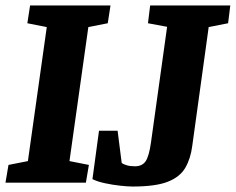

<svg xmlns="http://www.w3.org/2000/svg" viewBox="-34 -668 862 702"><path d="M-14 0 -3 -65 68 -79 137 -569 66 -583 76 -648H370L360 -583L289 -569L220 -79L291 -65L280 0ZM451 14Q434 14 406 11Q378 8 350 2Q322 -4 304 -13L328 -190H396L411 -72Q416 -68 428.5 -64Q441 -60 459 -60Q486 -60 498.5 -78.5Q511 -97 518 -147L577 -570L507 -583L515 -648H808L800 -583L729 -569L669 -135Q663 -88 643.5 -54.5Q624 -21 579.5 -3.5Q535 14 451 14Z"/></svg>

Font: Faustina ExtraBold
Style: Italic
Weight: 800
Italic angle: -8°
Designer: Alfonso Garcia
Foundry: http://www.omnibus-type.com
Version: Version 1.200